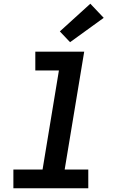

<svg xmlns="http://www.w3.org/2000/svg" viewBox="-20 -1013 640 1033"><path d="M52 0V-101H209L297 -634H170V-735H433L328 -101H455V0ZM357 -786 302 -844 466 -993 538 -917Z"/></svg>

Font: Iosevka Slab Extended Oblique
Style: Bold
Weight: 700
Width: 7
Italic angle: -9°
Monospace: yes
Designer: Belleve Invis
Foundry: Belleve Invis
Version: Version 11.1.1; ttfautohint (v1.8.3)